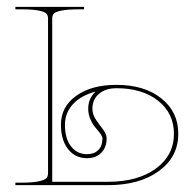

<svg xmlns="http://www.w3.org/2000/svg" viewBox="-20 -540 570 560"><path d="M258.8 -272.9Q216.3 -261.7 192.9 -236.3Q169.4 -210.9 169.4 -176.3Q169.4 -135.7 187.3 -113Q205.1 -90.3 233.9 -90.3Q254.9 -90.3 266.8 -102.5Q278.8 -114.7 278.8 -135.7Q278.8 -142.1 272.2 -150.9Q265.6 -159.7 258.1 -168.2Q250.5 -176.8 243.9 -191.7Q237.3 -206.5 237.3 -223.1Q237.3 -252.9 258.8 -272.9ZM319.8 -292.5Q400.9 -292.5 450.4 -253.2Q500 -213.9 500 -149.9Q500 -82.5 443.6 -41.3Q387.2 0 294.9 0H24.9V-7.3H44.9Q77.1 -7.3 94.5 -11.5Q111.8 -15.6 116 -21Q120.1 -26.4 120.1 -35.2V-486.3Q120.1 -495.1 115.5 -500.2Q110.8 -505.4 93.8 -509Q76.7 -512.7 44.9 -512.7H24.9V-520H225.1V-512.7H207.5Q175.8 -512.7 158.7 -509Q141.6 -505.4 137 -500.2Q132.3 -495.1 132.3 -486.3V-9.8H294.9Q381.8 -9.8 434.6 -48.3Q487.3 -86.9 487.3 -149.9Q487.3 -209.5 441.2 -246.1Q395 -282.7 319.8 -282.7Q288.1 -282.7 268.8 -266.4Q249.5 -250 249.5 -223.1Q249.5 -206.1 260 -190.7Q270.5 -175.3 280.8 -161.9Q291 -148.4 291 -135.7Q291 -110.4 275.4 -94.5Q259.8 -78.6 233.9 -78.6Q199.2 -78.6 178.5 -105.2Q157.7 -131.8 157.7 -176.3Q157.7 -228.5 202.1 -260.5Q246.6 -292.5 319.8 -292.5Z"/></svg>

Font: ZnikomitNo24
Style: Thin
Weight: 300
Designer: gluk
Foundry: gluk
Version: Version 0.55